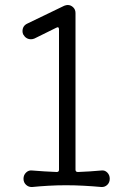

<svg xmlns="http://www.w3.org/2000/svg" viewBox="-20 -736 511 768"><path d="M109 12Q95 13 84.5 3.5Q74 -6 74 -21Q74 -36 84.5 -46Q95 -56 109 -54Q157 -50 207 -48Q216 -48 216 -57V-618Q216 -631 205 -625L118 -582Q111 -579 104 -579Q84 -579 73 -598Q70 -604 70 -611Q70 -633 90 -642L237 -713Q245 -716 251 -716Q263 -716 272.5 -707Q282 -698 282 -684V-57Q282 -48 292 -48Q342 -50 385 -54Q399 -56 409 -46Q419 -36 419 -21Q419 -6 409 3.5Q399 13 385 12Q352 9 316 7Q280 5 244 5Q208 5 173.5 7Q139 9 109 12Z"/></svg>

Font: Kiwi Maru Light
Style: Regular
Weight: 300
Designer: Hiroki-Chan
Version: Version 1.100